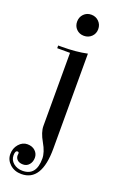

<svg xmlns="http://www.w3.org/2000/svg" viewBox="-172 -717 630 1000"><g transform="rotate(20 143.5 -217.5)"><path d="M108.5 -569.5Q92 -586 92 -611Q92 -636 108.5 -653Q125 -670 150 -670Q175 -670 192 -653Q209 -636 209 -611Q209 -586 192 -569.5Q175 -553 150 -553Q125 -553 108.5 -569.5ZM32 131Q19 131 19 157Q19 183 39.5 200Q60 217 90 217Q166 217 166 122Q166 87 139.5 41Q113 -5 113 -40V-445H42V-460H63Q141 -460 202 -473V53Q202 235 90 235Q52 235 26.5 212Q1 189 1 156.5Q1 124 21 101Q41 78 68 78Q95 78 111.5 93.5Q128 109 128 131.5Q128 154 115 169.5Q102 185 81.5 185Q61 185 50 175Q39 165 39 150L40 139Q40 131 32 131Z"/></g></svg>

Font: Elsie
Style: Regular
Weight: 400
Designer: Alejandro Inler
Foundry: Alejandro Inler
Version: 1.002